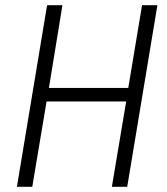

<svg xmlns="http://www.w3.org/2000/svg" viewBox="-20 -718 640 738"><path d="M465 -328H159L104 0H45L161 -698H220L168 -380H473L526 -698H585L469 0H410Z"/></svg>

Font: IBM Plex Mono Light
Style: Italic
Weight: 300
Italic angle: -9°
Monospace: yes
Designer: Mike Abbink, Paul van der Laan, Pieter van Rosmalen
Foundry: Bold Monday
Version: Version 2.3